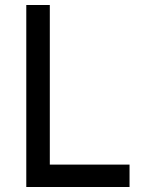

<svg xmlns="http://www.w3.org/2000/svg" viewBox="-20 -747 574 767"><path d="M85 0V-727H179V-41.5L131.5 -89.5H497.5V0Z"/></svg>

Font: Spline Sans
Style: Regular
Weight: 400
Designer: Eben Sorkin, Mirko Velimirovic
Foundry: Sorkin Type
Version: Version 1.001